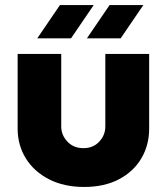

<svg xmlns="http://www.w3.org/2000/svg" viewBox="-20 -729 654 762"><path d="M314 13Q234 13 174.5 -17.5Q115 -48 82.5 -100.5Q50 -153 50 -219V-515H223V-227Q223 -193 247.5 -167Q272 -141 311 -141Q350 -141 374 -167Q398 -193 398 -227V-515H572V-219Q572 -153 541 -100.5Q510 -48 452 -17.5Q394 13 314 13ZM325 -577 415 -709H549L459 -577ZM128 -577 218 -709H352L262 -577Z"/></svg>

Font: MuseoModerno ExtraBold
Style: Regular
Weight: 800
Designer: Pablo Cosgaya, Héctor Gatti, Marcela Romero, and the Authors of The MuseoModerno Project.
Foundry: Omnibus-Type Team
Version: Version 1.001